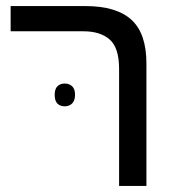

<svg xmlns="http://www.w3.org/2000/svg" viewBox="-20 -612 582 632"><path d="M372 0V-385Q372 -455 341 -482Q310 -509 255 -509H15V-592H261Q363 -592 412.5 -547Q462 -502 462 -403V0ZM160 -300Q160 -319 169 -328Q178 -337 193 -337Q208 -337 217.5 -328Q227 -319 227 -300Q227 -281 217.5 -271.5Q208 -262 193 -262Q178 -262 169 -271Q160 -280 160 -300Z"/></svg>

Font: Noto Sans Hebrew
Style: Regular
Weight: 400
Designer: Monotype Design Team
Foundry: Monotype Imaging Inc.
Version: Version 2.003;January 10, 2023;FontCreator 14.0.0.2877 64-bi